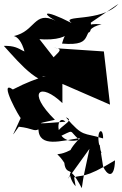

<svg xmlns="http://www.w3.org/2000/svg" viewBox="-21 -795 637 1000"><path d="M198 -395C252 -399 195 -406 46 -329C-34 -386 87 -171 87 -181C45 -85 30 -70 77 -135C150 -127 154 -109 179 -121C184 -24 297 -62 396 -76C311 8 334 44 419 -61C257 63 254 -40 314 53C321 126 373 71 332 137L445 -20C413 132 417 104 405 185C327 36 332 133 373 175L365 129C403 113 413 141 578 40C575 144 534 115 516 72L498 -42C431 36 483 -25 508 3C466 -113 517 -146 516 -74C410 -107 415 -77 322 -184C381 -163 261 -136 270 -74C379 -125 330 -117 393 -67C254 -29 268 -213 320 -161C160 -149 159 -148 265 -171C114 -320 190 -368 304 -258V-358L552 -250L520 -527L282 -543L256 -547C373 -538 132 -472 318 -420L158 -625C130 -581 159 -563 171 -592C398 -570 338 -703 302 -568C490 -552 382 -642 508 -668C348 -686 467 -557 452 -677L596 -775C505 -676 290 -721 352 -675C200 -753 187 -727 291 -675C162 -751 170 -647 71 -613C16 -593 86 -646 114 -495L226 -510C78 -502 107 -559 -1 -556C89 -457 196 -325 296 -376Z"/></svg>

Font: Asimov Silicon
Style: Regular
Weight: 400
Designer: Google
Version: Version 2.000980; 2014